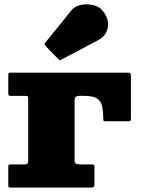

<svg xmlns="http://www.w3.org/2000/svg" viewBox="-20 -849 640 869"><path d="M93 -415H29.5Q22.5 -415 20 -416.8Q17.5 -418.5 17.5 -426V-510.5Q17.5 -520 25 -520H560.5Q568.5 -520 570.5 -517Q572.5 -514 572.5 -505.5V-310Q572.5 -303 569 -301.5Q565.5 -300 558.5 -300H457.5Q450 -300 448.8 -302.5Q447.5 -305 447.5 -312Q447 -344.5 442.2 -367.5Q437.5 -390.5 420 -402.8Q402.5 -415 362.5 -415H339.5Q326.5 -415 322 -410Q317.5 -405 317.5 -396.5V-125Q317.5 -113 323.2 -109Q329 -105 341.5 -105H393.5Q400.5 -105 404 -103.5Q407.5 -102 407.5 -95V-15Q407.5 -5.5 403.8 -2.8Q400 0 391 0H30Q22.5 0 20 -1.2Q17.5 -2.5 17.5 -10V-96Q17.5 -102.5 21 -103.8Q24.5 -105 31 -105H94Q107.5 -105 107.5 -120V-400Q107.5 -410 105.2 -412.5Q103 -415 93 -415ZM243 -582.5 186.5 -640.5Q178 -649.5 187 -658.5L304 -803Q318 -820.5 345.2 -826.5Q372.5 -832.5 400.8 -826.2Q429 -820 445 -800Q475 -763 467.8 -724.8Q460.5 -686.5 426.5 -668.5L258.5 -579.5Q253 -576 250 -577Q247 -578 243 -582.5Z"/></svg>

Font: Besley* Fatface
Style: Regular
Weight: 900
Designer: Owen Earl
Foundry: indestructible type*
Version: Version 3.000; ttfautohint (v1.8.3)